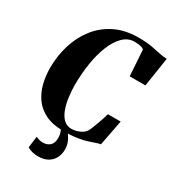

<svg xmlns="http://www.w3.org/2000/svg" viewBox="-230 -878 1116 1237"><g transform="rotate(30 328.0 -259.5)"><path d="M311.5 11Q230.5 11 176.8 -15.5Q123 -42 91.8 -86.5Q60.5 -131 47 -186.2Q33.5 -241.5 33.5 -300.5Q33.5 -389 58.5 -470.2Q83.5 -551.5 133 -615.2Q182.5 -679 257 -716Q331.5 -753 430.5 -753Q490.5 -753 529.5 -746Q568.5 -739 597.5 -732.2Q626.5 -725.5 655.5 -725L622 -508H505L492.5 -700.5Q485 -707.5 473.5 -710.8Q462 -714 448.5 -715.5Q435 -717 421.5 -717Q374 -717 337.5 -681.2Q301 -645.5 276 -583.8Q251 -522 238.8 -444Q226.5 -366 226.5 -282Q227 -241 232.5 -196.2Q238 -151.5 251.5 -113.2Q265 -75 288.5 -51Q312 -27 348 -27Q366 -27 386.2 -32.5Q406.5 -38 423.8 -49Q441 -60 450.5 -76.5Q455.5 -84 463 -103Q470.5 -122 479 -145.2Q487.5 -168.5 494.8 -190.5Q502 -212.5 505.5 -226.5H600.5L563.5 -36Q547.5 -34 527.5 -26.5Q507.5 -19 479.2 -10.2Q451 -1.5 410.2 4.8Q369.5 11 311.5 11ZM302.5 -17 323 -15Q344.5 6.5 362.2 38.8Q380 71 380 109Q380 144 365.2 172.5Q350.5 201 321.8 217.5Q293 234 250.5 234Q227.5 234 206.5 228.8Q185.5 223.5 170 213L181 128.5Q192 134 205.5 138Q219 142 237.5 141.5Q266.5 140 285.5 122.8Q304.5 105.5 305 68Q305 38.5 295 17.2Q285 -4 276.5 -15Z"/></g></svg>

Font: Merriweather 120pt Black
Style: Italic
Weight: 900
Italic angle: -7.8°
Version: Version 2.101